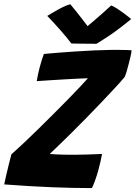

<svg xmlns="http://www.w3.org/2000/svg" viewBox="-34 -910 661 936"><path d="M414 7Q325.5 7 219 2.8Q112.5 -1.5 -13.5 -11Q-10.5 -27 -4 -54.5Q2.5 -82 9.5 -110.8Q16.5 -139.5 21.5 -157.5Q46.5 -179.5 80.5 -211.5Q114.5 -243.5 152.5 -280.8Q190.5 -318 228.2 -355.8Q266 -393.5 299.5 -427.8Q333 -462 357.8 -488.5Q382.5 -515 394.5 -528.5Q382.5 -528.5 353.5 -527Q324.5 -525.5 287.5 -523.5Q250.5 -521.5 212.8 -519Q175 -516.5 145 -514.5Q147 -527.5 151 -546.2Q155 -565 159.5 -582Q165 -601.5 170.2 -618.8Q175.5 -636 180 -647Q205.5 -649.5 246.5 -652.8Q287.5 -656 335 -659.2Q382.5 -662.5 429.8 -664.5Q477 -666.5 515.5 -667Q526.5 -667 545 -666.8Q563.5 -666.5 581.5 -666.2Q599.5 -666 607.5 -665Q606.5 -653 602.5 -635.2Q598.5 -617.5 594 -600.5Q588.5 -578 582.8 -559.5Q577 -541 573.5 -534.5Q555 -512 525 -479.8Q495 -447.5 459.5 -410.2Q424 -373 386.8 -335Q349.5 -297 314.5 -262.2Q279.5 -227.5 251.8 -200.8Q224 -174 208.5 -159.5Q220 -158.5 237.2 -157.5Q254.5 -156.5 277.2 -156Q300 -155.5 327.5 -155.5Q358.5 -155.5 394 -156.8Q429.5 -158 463.5 -159.5Q461.5 -146.5 456.5 -124.8Q451.5 -103 445.5 -80.5Q438 -53.5 428.8 -28.2Q419.5 -3 414 7ZM508 -883.5Q520.5 -878.5 535.8 -868.8Q551 -859 565.8 -848.2Q580.5 -837.5 591.5 -828.5Q602.5 -819.5 605.5 -817Q540 -763.5 496.8 -735Q453.5 -706.5 436 -696.5Q425.5 -696.5 402.5 -696.8Q379.5 -697 354.8 -697.2Q330 -697.5 314 -698Q287 -733 258 -765.8Q229 -798.5 196.5 -832.5Q208.5 -839.5 228 -851.2Q247.5 -863 269.5 -874Q291.5 -885 308.5 -889.5Q323 -872.5 337 -855Q351 -837.5 362.8 -822Q374.5 -806.5 383.5 -795Q392.5 -783.5 396 -778.5H388Q395.5 -784.5 416.2 -802.2Q437 -820 462.2 -842Q487.5 -864 508 -883.5Z"/></svg>

Font: Grandstander Thin
Style: Bold Italic
Weight: 700
Italic angle: -15°
Version: Version 1.200